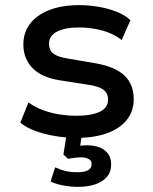

<svg xmlns="http://www.w3.org/2000/svg" viewBox="-20 -528 595 748"><path d="M279 9Q236 9 194.5 2Q153 -5 118.5 -17.5Q84 -30 59 -50L91 -129Q117 -110 148.5 -98.5Q180 -87 213 -82Q246 -77 276 -77Q336 -77 368.5 -92.5Q401 -108 401 -139Q401 -165 383 -178.5Q365 -192 323 -198L214 -215Q142 -226 106.5 -263Q71 -300 71 -355Q71 -400 96 -434Q121 -468 170 -488Q219 -508 289 -508Q326 -508 364 -501.5Q402 -495 435 -482Q468 -469 488 -449L454 -372Q433 -389 405.5 -400Q378 -411 347.5 -416Q317 -421 289 -421Q232 -421 201.5 -404.5Q171 -388 171 -358Q171 -332 188 -319Q205 -306 244 -300L349 -282Q427 -269 464 -234.5Q501 -200 501 -141Q501 -95 474 -61Q447 -27 397 -9Q347 9 279 9ZM283 200Q256 200 226.5 194.5Q197 189 177 179L195 124Q214 133 234.5 138Q255 143 282 143Q308 143 322.5 135.5Q337 128 337 111Q337 98 325.5 91.5Q314 85 296 85Q287 85 273 86.5Q259 88 245 91L227 74L242 -20H302L289 60L261 46Q273 42 289 40Q305 38 321 38Q345 38 366 45.5Q387 53 400 69.5Q413 86 413 112Q413 142 396 161.5Q379 181 350 190.5Q321 200 283 200Z"/></svg>

Font: Nunito Sans 7pt SemiBold
Style: Regular
Weight: 600
Designer: Vernon Adams
Foundry: Vernon Adams
Version: Version 3.101;gftools[0.9.27]